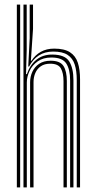

<svg xmlns="http://www.w3.org/2000/svg" viewBox="-20 -820 421 840"><path d="M315.8 0V-470.3Q315.8 -509.9 306.9 -537.6Q298.1 -565.3 275.7 -579.9Q253.4 -594.4 212.9 -594.4Q176.4 -594.4 150 -577.5Q123.7 -560.6 107.3 -528.8H103.6L109.9 -653.1V-800H124.5V-693.4L115.1 -554.2H117.8Q133.8 -579.4 158.7 -593.3Q183.6 -607.3 216.9 -607.3Q261.6 -607.3 286.1 -591.4Q310.7 -575.6 320.5 -545.6Q330.2 -515.6 330.2 -472.8V0ZM53.7 0V-800H68.2V0ZM111.7 0V-460.1Q111.7 -484.6 121.6 -506Q131.4 -527.5 151.3 -540.9Q171.3 -554.3 201.6 -554.3Q243.4 -554.3 257.9 -531.1Q272.4 -507.8 272.4 -465.5V0H257.9V-464.7Q257.9 -500.4 246.2 -520.9Q234.6 -541.3 199.7 -541.3Q175 -541.3 158.8 -530.3Q142.6 -519.2 134.7 -501Q126.7 -482.8 126.7 -461.2V0ZM82.7 0V-800H96.8V-601.6L93.9 -495.8H97.7Q111 -535.8 139.3 -558.7Q167.6 -581.6 209.2 -581.3Q264.6 -580.9 282.9 -551.1Q301.3 -521.4 301.3 -469.5V0H286.8V-467.9Q286.8 -516.4 269.8 -542.4Q252.7 -568.4 204.6 -568.4Q168.7 -568.4 144.9 -551.5Q121.1 -534.7 109.2 -509.4Q97.3 -484.2 97.3 -459V0Z"/></svg>

Font: Big Shoulders Inline Thin
Style: Regular
Weight: 100
Designer: Patric King
Foundry: XO Type Co
Version: Version 2.002